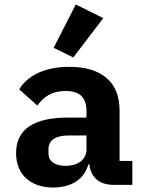

<svg xmlns="http://www.w3.org/2000/svg" viewBox="-20 -827 640 859"><path d="M572 0V-107H515V-333C515 -463 431 -528 290 -528C175 -528 100 -485 66 -427L147 -355C175 -393 211 -420 273 -420C341 -420 367 -388 367 -327V-301H284C133 -301 52 -250 52 -142C52 -45 118 12 218 12C297 12 357 -24 375 -91H380C386 -33 426 0 487 0ZM274 -85C227 -85 197 -104 197 -140V-160C197 -200 229 -221 288 -221H367V-159C367 -111 326 -85 274 -85ZM442 -746 319 -807 220 -613 308 -570Z"/></svg>

Font: IBM Plex Mono
Style: Bold
Weight: 700
Monospace: yes
Designer: Mike Abbink, Paul van der Laan, Pieter van Rosmalen
Foundry: Bold Monday
Version: Version 2.004